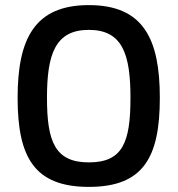

<svg xmlns="http://www.w3.org/2000/svg" viewBox="-20 -722 696 752"><path d="M328 10C542 10 606 -106 606 -339C606 -569 542 -702 328 -702C114 -702 49 -568 49 -339C49 -108 113 10 328 10ZM328 -86C195 -86 164 -168 164 -339C164 -509 196 -605 328 -605C460 -605 491 -509 491 -339C491 -165 461 -86 328 -86Z"/></svg>

Font: RazerF5 SemiBold
Style: Regular
Weight: 600
Foundry: Razer Inc.
Version: Version 2